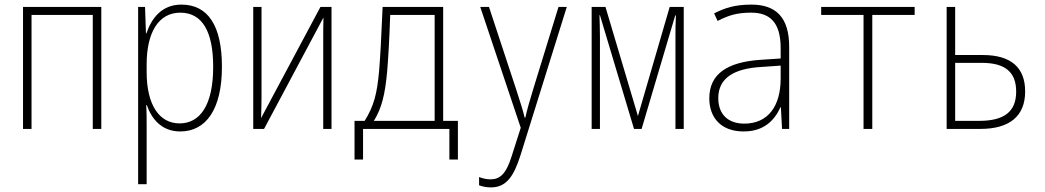

<svg xmlns="http://www.w3.org/2000/svg" viewBox="-20 -560 4540 834"><path d="M80 0H117V-495H383V0H420V-530H80Z M580 240H617V-7C617 -41 617 -76 615 -103H618C638 -45 681 11 763 11C874 11 944 -84 944 -270C944 -449 883 -540 768 -540C682 -540 638 -480 616 -415H614L610 -530H580ZM760 -24C672 -24 617 -104 617 -247V-281C617 -416 667 -505 763 -505C858 -505 906 -424 906 -270C906 -100 847 -24 760 -24Z M1080 0H1127L1385 -484C1384 -450 1384 -421 1384 -386V0H1420V-530H1372L1114 -47C1115 -79 1116 -105 1116 -138V-530H1080Z M1520 133H1557V0H1932V133H1969V-35H1905V-530H1642C1636 -391 1632 -316 1627 -255C1618 -154 1605 -101 1564 -35H1520ZM1662 -253C1667 -315 1671 -383 1675 -495H1868V-35H1604C1638 -90 1653 -150 1662 -253Z M2113 254C2179 254 2212 206 2241 114L2442 -530H2406L2295 -169C2282 -126 2270 -86 2262 -49H2259C2253 -75 2243 -108 2223 -169L2104 -530H2066L2242 -5L2203 117C2179 195 2152 219 2111 219C2093 219 2076 215 2061 209V245C2078 251 2094 254 2113 254Z M2550 0H2586V-399C2586 -431 2585 -459 2584 -494H2586L2734 0H2767L2913 -493H2916C2914 -457 2914 -430 2914 -401V0H2950V-530H2889L2751 -56L2610 -530H2550Z M3210 11C3300 11 3345 -39 3370 -94H3372L3377 0H3408V-357C3408 -486 3349 -540 3244 -540C3171 -540 3128 -525 3082 -502L3097 -469C3144 -493 3180 -505 3243 -505C3323 -505 3371 -464 3371 -351V-306L3281 -300C3141 -290 3061 -240 3061 -133C3061 -49 3112 11 3210 11ZM3213 -23C3143 -23 3100 -63 3100 -134C3100 -220 3167 -262 3285 -269L3371 -275V-219C3371 -100 3317 -23 3213 -23Z M3731 0H3769V-495H3953V-530H3547V-495H3731Z M4092 0H4238C4365 0 4433 -55 4433 -163C4433 -268 4370 -321 4249 -321H4129V-530H4092ZM4129 -35V-287H4244C4345 -287 4394 -248 4394 -162C4394 -75 4342 -35 4233 -35Z"/></svg>

Font: Noto Sans Mono ExtraCondensed ExtraLight
Style: Regular
Weight: 200
Width: 2
Designer: Monotype Design Team
Foundry: Monotype Imaging Inc.
Version: Version 2.014